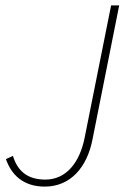

<svg xmlns="http://www.w3.org/2000/svg" viewBox="-20 -680 468 712"><path d="M146 12C240 12 304 -58 324 -168L422 -660H392L294 -170C276 -78 226 -14 148 -14C86 -14 46 -42 28 -102L2 -90C22 -32 66 12 146 12Z"/></svg>

Font: Source Sans Pro ExtraLight
Style: Italic
Weight: 200
Italic angle: -11°
Designer: Paul D. Hunt
Foundry: Adobe Systems Incorporated
Version: Version 3.006;hotconv 1.0.111;makeotfexe 2.5.65597